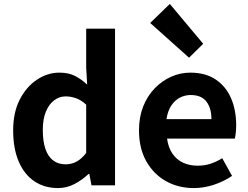

<svg xmlns="http://www.w3.org/2000/svg" viewBox="-20 -944 1265 978"><path d="M276 14Q206 14 154.5 -21Q103 -56 75 -122Q47 -188 47 -280Q47 -371 80.5 -436.5Q114 -502 168 -538Q222 -574 282 -574Q329 -574 361.5 -557.5Q394 -541 424 -513L419 -601V-798H566V0H446L435 -58H431Q400 -28 360 -7Q320 14 276 14ZM314 -107Q344 -107 369.5 -120.5Q395 -134 419 -165V-411Q394 -434 367.5 -443.5Q341 -453 314 -453Q283 -453 256.5 -433.5Q230 -414 214 -376Q198 -338 198 -282Q198 -224 211.5 -185Q225 -146 251 -126.5Q277 -107 314 -107Z M967 14Q889 14 826 -21Q763 -56 725.5 -122Q688 -188 688 -280Q688 -348 709.5 -402Q731 -456 768.5 -494.5Q806 -533 852.5 -553.5Q899 -574 949 -574Q1026 -574 1078 -539.5Q1130 -505 1156.5 -444.5Q1183 -384 1183 -306Q1183 -286 1181 -267.5Q1179 -249 1176 -238H831Q837 -193 858 -162Q879 -131 912 -115.5Q945 -100 987 -100Q1021 -100 1051 -109.5Q1081 -119 1112 -138L1162 -48Q1121 -20 1070 -3Q1019 14 967 14ZM828 -337H1057Q1057 -393 1031.5 -426.5Q1006 -460 951 -460Q922 -460 896 -446.5Q870 -433 852 -405.5Q834 -378 828 -337ZM943 -650 745 -827 845 -924 1015 -721Z"/></svg>

Font: Noto Sans SC Thin
Style: Bold
Weight: 700
Version: Version 2.004-H2;hotconv 1.0.118;makeotfexe 2.5.65603